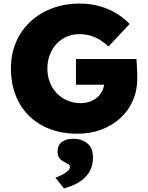

<svg xmlns="http://www.w3.org/2000/svg" viewBox="-20 -738 828 1074"><path d="M41 -354Q41 -433 68.5 -499.5Q96 -566 148 -615Q200 -664 270.5 -691Q341 -718 427 -718Q486 -718 538.5 -703Q591 -688 633 -662Q675 -636 705 -604L587 -478Q565 -499 540.5 -514Q516 -529 487.5 -538Q459 -547 424 -547Q385 -547 352.5 -532.5Q320 -518 296 -492.5Q272 -467 258.5 -431.5Q245 -396 245 -354Q245 -313 259 -277.5Q273 -242 298 -216Q323 -190 357.5 -175.5Q392 -161 432 -161Q460 -161 484 -170Q508 -179 525.5 -194.5Q543 -210 553 -231.5Q563 -253 563 -278V-306L589 -264H405V-408H743Q744 -397 745.5 -374.5Q747 -352 747.5 -330Q748 -308 748 -299Q748 -232 723 -175Q698 -118 653 -77Q608 -36 547 -13Q486 10 413 10Q326 10 257 -17Q188 -44 139.5 -93Q91 -142 66 -209Q41 -276 41 -354ZM290 256Q304 251 323 242Q342 233 356.5 221Q371 209 371 196Q371 186 364 181.5Q357 177 344 170Q322 160 312 146Q302 132 302 110Q302 73 327 55.5Q352 38 389 38Q436 38 468 63.5Q500 89 500 144Q500 177 489 204.5Q478 232 456.5 253.5Q435 275 405 290.5Q375 306 338 316Z"/></svg>

Font: Mach ExtraBold
Style: Regular
Weight: 800
Version: Version 1.002